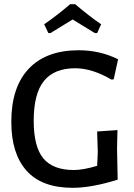

<svg xmlns="http://www.w3.org/2000/svg" viewBox="-20 -889 639 917"><path d="M211 -731 191 -773Q256 -818 315 -869H339Q406 -812 463 -773L444 -731H433Q340 -788 327 -796Q289 -772 221 -731ZM356 -649Q457 -649 544 -606L523 -510L512 -509Q420 -563 339 -563Q239 -563 190 -502.5Q141 -442 141 -312Q141 -188 187 -132.5Q233 -77 333 -77Q377 -77 444 -97L447 -162L444 -261L541 -268L539 -178L542 -31Q418 8 327 8Q180 8 107 -73.5Q34 -155 34 -307Q34 -473 117.5 -561Q201 -649 356 -649Z"/></svg>

Font: Alegreya Sans Medium
Style: Regular
Weight: 500
Designer: Juan Pablo del Peral
Foundry: Huerta Tipografica
Version: Version 2.007